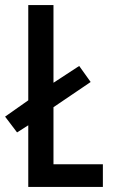

<svg xmlns="http://www.w3.org/2000/svg" viewBox="-31 -734 443 754"><path d="M80 0V-242L36 -214L-11 -276L80 -340V-714H179V-409L280 -475L325 -412L179 -313V-89H373V0Z"/></svg>

Font: Noto Sans Georgian ExtraCondensed Medium
Style: Regular
Weight: 500
Width: 2
Designer: Monotype Design Team, Akaki Razmadze
Foundry: Google LLC
Version: Version 2.005; ttfautohint (v1.8.4.7-5d5b)